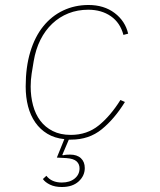

<svg xmlns="http://www.w3.org/2000/svg" viewBox="-20 -548 640 770"><path d="M335 -528Q397 -528 439.5 -496Q482 -464 494 -413L475 -408Q462 -457 424.5 -483Q387 -509 334 -509Q291 -509 254.5 -494.5Q218 -480 189.5 -453Q161 -426 142 -388Q123 -350 115 -302L107 -253Q105 -238 104 -227Q103 -216 103 -201Q103 -161 112.5 -125.5Q122 -90 141.5 -64Q161 -38 191.5 -22.5Q222 -7 264 -7Q329 -7 376 -45Q423 -83 463 -147L481 -139Q439 -71 388 -29.5Q337 12 265 12H256L230 73L232 75Q239 73 247 72.5Q255 72 261 72Q289 72 304.5 86.5Q320 101 320 126Q320 157 295.5 179.5Q271 202 228 202Q200 202 180.5 192.5Q161 183 152 170L166 157Q187 184 228 184Q260 184 279.5 168Q299 152 299 127Q299 110 287 99Q275 88 246 86L208 84L238 10Q199 6 170 -11.5Q141 -29 121.5 -57Q102 -85 92.5 -121.5Q83 -158 83 -201Q83 -279 101.5 -340Q120 -401 153.5 -442.5Q187 -484 233.5 -506Q280 -528 335 -528Z"/></svg>

Font: IBM Plex Mono Thin
Style: Italic
Weight: 100
Italic angle: -9°
Monospace: yes
Designer: Mike Abbink, Paul van der Laan, Pieter van Rosmalen
Foundry: Bold Monday
Version: Version 2.3